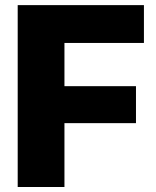

<svg xmlns="http://www.w3.org/2000/svg" viewBox="-20 -748 624 768"><path d="M50.8 0H237.8V-255.4H523.9V-403.3H237.8V-576.2H555.7V-727.5H50.8Z"/></svg>

Font: Raveo ExtraBold
Style: Regular
Weight: 800
Designer: Jakub Foglar, Rasmus Andersson (Inter)
Foundry: Jakubfoglar.com
Version: Version 1.100;Glyphs 3.2.3 (3260)